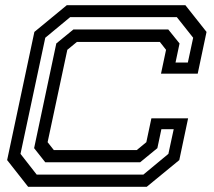

<svg xmlns="http://www.w3.org/2000/svg" viewBox="-20 -720 824 740"><path d="M88.5 0 7.5 -103 112.5 -597 237.5 -700H694.5L776 -597L742 -436H600.5L620 -528L596 -558.5H276.5L239.5 -528L163.5 -172L187.5 -141.5H507L544 -172L563.5 -264H705L671 -103L545.5 0ZM121.5 -47H532.5L629 -127L649.5 -222H602L586.5 -149L520 -94.5H154.5L111.5 -149L197 -552.5L263 -606.5H628.5L672 -552.5L656.5 -479H704L724.5 -574.5L661.5 -654H250.5L154.5 -574.5L59 -127Z"/></svg>

Font: Tourney Expanded Medium
Style: Italic
Weight: 500
Width: 7
Italic angle: -12°
Designer: Tyler Finck
Foundry: Etcetera Type Co
Version: Version 1.010; ttfautohint (v1.8.3)